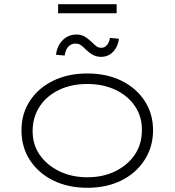

<svg xmlns="http://www.w3.org/2000/svg" viewBox="-20 -882 829 912"><path d="M395 10Q303 10 232.5 -25Q162 -60 122 -121.5Q82 -183 82 -263Q82 -342 122 -403Q162 -464 232.5 -498.5Q303 -533 395 -533Q487 -533 557 -498.5Q627 -464 667 -403Q707 -342 707 -263Q707 -185 667 -122.5Q627 -60 557 -25Q487 10 395 10ZM395 -40Q469 -40 527.5 -68.5Q586 -97 620 -147Q654 -197 654 -263Q655 -327 621.5 -377Q588 -427 529 -455Q470 -483 395 -483Q319 -483 260.5 -455Q202 -427 169 -377Q136 -327 135 -263Q134 -197 168 -147.5Q202 -98 261 -69Q320 -40 395 -40ZM460 -612Q439 -612 421 -621.5Q403 -631 379 -655Q369 -665 360 -670Q351 -675 339 -675Q318 -675 304.5 -660.5Q291 -646 287 -618L246 -622Q251 -664 277.5 -691Q304 -718 344 -718Q363 -718 379 -710Q395 -702 419 -679Q429 -669 438.5 -662Q448 -655 462 -655Q478 -655 489 -669Q500 -683 502 -702L545 -698Q542 -674 531 -654.5Q520 -635 502 -623.5Q484 -612 460 -612ZM256 -819V-862H534V-819Z"/></svg>

Font: Lexend Giga ExtraLight
Style: Regular
Weight: 250
Version: Version 1.007